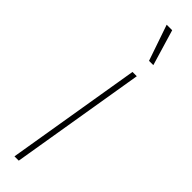

<svg xmlns="http://www.w3.org/2000/svg" viewBox="-264 -726 710 710"><g transform="rotate(45 91.0 -371.0)"><path d="M35.6 0 123.5 -529.3H146L58.1 0ZM137.7 -601.6 89.4 -742.2H118.2L160.2 -601.6Z"/></g></svg>

Font: Inter 24pt Thin
Style: Italic
Weight: 250
Italic angle: -9.3988°
Version: Version 4.001;git-66647c0bb